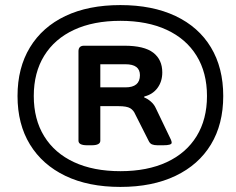

<svg xmlns="http://www.w3.org/2000/svg" viewBox="-20 -728 928 756"><path d="M454 8Q328 8 237.5 -35.5Q147 -79 98 -159Q49 -239 49 -350Q49 -461 98 -541.5Q147 -622 237.5 -665Q328 -708 454 -708Q580 -708 671 -665Q762 -622 810.5 -541.5Q859 -461 859 -350Q859 -239 810.5 -159Q762 -79 671 -35.5Q580 8 454 8ZM454 -54Q560 -54 636.5 -89.5Q713 -125 754 -191.5Q795 -258 795 -350Q795 -442 754 -508.5Q713 -575 636.5 -610.5Q560 -646 454 -646Q348 -646 271.5 -610.5Q195 -575 154 -508.5Q113 -442 113 -350Q113 -258 154 -191.5Q195 -125 271.5 -89.5Q348 -54 454 -54ZM323 -156Q289 -156 289 -174V-526Q289 -548 311 -548H470Q548 -548 583.5 -520.5Q619 -493 619 -443Q619 -407 600 -381.5Q581 -356 548 -348V-344Q560 -340 573.5 -328.5Q587 -317 594 -301L653 -178Q656 -171 656 -166Q656 -156 623 -156H600Q587 -156 578.5 -159.5Q570 -163 565 -174L513 -277Q506 -294 492.5 -302Q479 -310 447 -310H375V-174Q375 -156 341 -156ZM375 -384H474Q531 -384 531 -432Q531 -475 474 -475H375Z"/></svg>

Font: Asap Expanded Expanded Regular
Style: Bold Italic
Weight: 700
Width: 7
Italic angle: -6°
Designer: Pablo Cosgaya
Foundry: Omnibus-Type
Version: Version 3.001; ttfautohint (v1.8.4.7-5d5b)